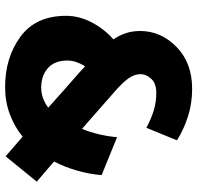

<svg xmlns="http://www.w3.org/2000/svg" viewBox="-30 -706 755 734"><g transform="rotate(90 347.0 -338.5)"><path d="M315 -119Q336 -119 355 -126Q374 -133 391 -146Q357 -177 321.5 -208Q286 -239 251 -270L233 -287Q223 -271 217 -254Q211 -237 211 -219Q211 -170 240 -144.5Q269 -119 315 -119ZM335 -559Q298 -559 280.5 -539.5Q263 -520 263 -499Q263 -475 279.5 -452Q296 -429 333 -397L472 -275Q485 -306 493 -340.5Q501 -375 504 -409L649 -350Q645 -302 631.5 -255.5Q618 -209 597 -168L674 -102L577 17Q558 1 539.5 -15.5Q521 -32 502 -48Q464 -17 416 1Q368 19 312 19Q200 19 120 -39.5Q40 -98 40 -214Q40 -264 65 -312Q90 -360 130 -395Q115 -417 106.5 -442Q98 -467 98 -497Q98 -577 159 -636.5Q220 -696 319 -696Q374 -696 423.5 -680.5Q473 -665 516 -638L468 -521Q435 -539 402.5 -549Q370 -559 335 -559Z"/></g></svg>

Font: Palanquin Dark SemiBold
Style: Regular
Weight: 600
Designer: Pria Ravichandran
Version: Version 1.001